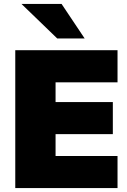

<svg xmlns="http://www.w3.org/2000/svg" viewBox="-20 -962 648 982"><path d="M272.9 -765.1 89.8 -941.9H294.9L413.1 -765.1ZM58.1 0V-705.1H581.1V-541H264.2V-439.9H557.1V-275.9H264.2V-164.1H581.1V0Z"/></svg>

Font: Mulish ExtraBlack
Style: Regular
Weight: 1000
Designer: Vernon Adams
Foundry: Vernon Adams
Version: Version 3.603; ttfautohint (v1.8.3)